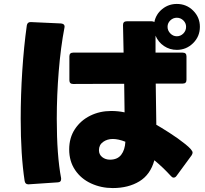

<svg xmlns="http://www.w3.org/2000/svg" viewBox="-20 -894 1040 974"><path d="M123 41Q108 41 105 24Q85 -107 85 -292Q85 -411 93 -534.5Q101 -658 116 -765Q119 -783 137 -782L290 -775Q300 -774 304.5 -768.5Q309 -763 307 -754Q288 -655 278 -533Q268 -411 268 -291Q268 -106 290 10V15Q290 30 274 31L126 41ZM552 60Q493 60 442 36.5Q391 13 361 -31.5Q331 -76 331 -136Q331 -195 360 -239Q389 -283 437.5 -307Q486 -331 544 -331Q580 -331 612 -324L610 -469L351 -468Q332 -468 332 -487V-608Q332 -627 351 -627H607L604 -767Q604 -786 623 -786H750Q758 -786 763 -782Q771 -822 803 -848Q835 -874 877 -874Q926 -874 960 -840Q994 -806 994 -758Q994 -709 959.5 -675Q925 -641 877 -641Q841 -641 812 -660.5Q783 -680 769 -713V-627H907Q926 -627 926 -608V-489Q926 -470 907 -470H770L771 -400Q771 -349 773 -261Q793 -250 838.5 -221Q884 -192 920.5 -162.5Q957 -133 957 -120Q957 -114 952 -106L875 -1Q869 7 861 7Q854 7 848 0Q806 -46 763 -81Q743 -8 687 26Q631 60 552 60ZM552 -189Q524 -189 503 -174Q482 -159 482 -132Q482 -110 498.5 -97Q515 -84 538 -84Q576 -84 595 -109Q614 -134 616 -175Q580 -189 552 -189ZM924 -758Q924 -777 910 -790.5Q896 -804 877 -804Q858 -804 844 -790.5Q830 -777 830 -758Q830 -739 844 -724.5Q858 -710 877 -710Q896 -710 910 -724Q924 -738 924 -758Z"/></svg>

Font: LINE Seed JP_TTF ExtraBold
Style: Regular
Weight: 800
Designer: LY Corporation & Fontrix & Fontworks
Version: Version 1.015